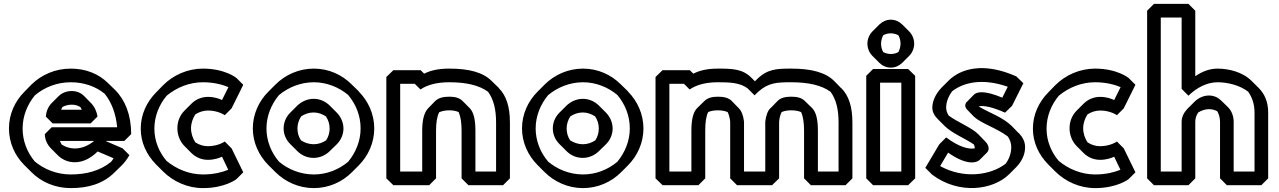

<svg xmlns="http://www.w3.org/2000/svg" viewBox="-20 -915 6563 985"><path d="M250 -282H445L480 -317C476 -345 464 -369 447 -386L412 -422C395 -439 373 -448 348 -448C319 -448 296 -437 280 -421L245 -386L244 -385C226 -366 217 -342 215 -317ZM294 -352C295 -355 297 -361 300 -366C313 -373 329 -378 348 -378C364 -378 379 -374 392 -366C394 -363 398 -356 400 -352ZM521 -192H618L653 -227C653 -325 622 -402 571 -453L535 -488C486 -537 419 -563 343 -563C264 -563 193 -532 141 -481L140 -480L105 -444C56 -395 26 -329 26 -256C26 -184 55 -118 104 -69L140 -33C191 19 263 50 343 50C432 50 508 28 566 -29L567 -30L603 -65C618 -80 632 -98 644 -119L609 -154ZM463 -192C402 -142 339 -146 297 -173C294 -178 290 -185 287 -192ZM481 -138 563 -103C558 -95 553 -89 549 -84C493 -39 423 -20 343 -20C272 -20 207 -46 158 -87C119 -134 96 -192 96 -256C96 -320 121 -380 159 -426C209 -468 273 -493 343 -493C410 -493 471 -472 517 -434C552 -391 575 -331 581 -262H245L210 -227C210 -200 222 -173 242 -153L277 -118C321 -74 404 -61 481 -138Z M1151 -44C1121 -32 1079 -20 1021 -20C952 -20 885 -47 834 -90C796 -135 772 -192 772 -255C772 -319 797 -379 835 -424C887 -467 952 -493 1021 -493C1079 -493 1124 -480 1152 -468L1119 -402C1103 -409 1080 -418 1047 -418C1014 -418 984 -405 962 -383L927 -348L926 -347C903 -324 890 -292 890 -257C890 -221 904 -188 927 -165L962 -130C984 -108 1014 -95 1047 -95C1080 -95 1106 -105 1119 -111ZM1193 4 1228 -31 1168 -154 1133 -189C1133 -189 1100 -165 1047 -165C1023 -165 1001 -172 982 -185C969 -205 960 -230 960 -257C960 -283 969 -308 982 -328C1000 -340 1023 -348 1047 -348C1100 -348 1133 -324 1133 -324L1168 -359L1228 -480L1193 -515C1193 -515 1135 -563 1021 -563C944 -563 870 -531 817 -478L782 -442C733 -393 702 -328 702 -255C702 -184 732 -121 780 -72L781 -71L816 -36C869 17 943 50 1021 50C1135 50 1193 4 1193 4Z M1435 -256C1435 -225 1448 -197 1469 -176L1505 -140C1527 -118 1556 -105 1589 -105C1621 -105 1651 -119 1672 -140L1708 -175C1729 -196 1742 -225 1742 -256C1742 -287 1728 -317 1707 -338L1672 -373L1671 -374C1649 -395 1621 -408 1589 -408C1557 -408 1527 -394 1505 -373L1470 -338L1469 -337C1447 -315 1435 -286 1435 -256ZM1506 -256C1506 -278 1513 -300 1525 -318C1543 -330 1565 -338 1589 -338C1612 -338 1633 -330 1652 -318C1664 -300 1671 -279 1671 -256C1671 -234 1665 -213 1653 -195C1635 -183 1613 -175 1589 -175C1565 -175 1543 -183 1524 -195C1512 -213 1506 -234 1506 -256ZM1347 -256C1347 -320 1372 -380 1411 -427C1459 -467 1522 -493 1590 -493C1657 -493 1719 -467 1766 -428C1807 -379 1830 -320 1830 -256C1830 -192 1805 -132 1766 -85C1718 -45 1657 -20 1590 -20C1522 -20 1458 -46 1411 -86C1371 -133 1347 -193 1347 -256ZM1277 -256C1277 -184 1308 -117 1357 -68L1392 -33C1443 18 1513 50 1590 50C1666 50 1735 19 1785 -31L1820 -66C1870 -116 1900 -184 1900 -256C1900 -328 1870 -396 1820 -446V-447L1784 -482C1734 -532 1666 -563 1590 -563C1514 -563 1444 -532 1393 -481L1392 -480L1357 -445C1307 -395 1277 -328 1277 -256Z M2146 -35H2033V-485H2108L2137 -456C2171 -479 2219 -493 2284 -493C2374 -493 2439 -477 2484 -444C2512 -405 2525 -355 2525 -287V-35H2419V-244C2419 -302 2410 -340 2389 -361L2354 -396L2353 -397C2337 -413 2315 -419 2284 -419C2252 -419 2228 -412 2212 -396L2177 -360C2156 -338 2146 -301 2146 -244ZM2182 35 2217 0V-244C2217 -286 2222 -317 2233 -339C2246 -345 2264 -349 2284 -349C2304 -349 2320 -346 2333 -340C2343 -318 2348 -286 2348 -244V0L2383 35H2561L2596 0V-287C2596 -366 2578 -424 2539 -463V-464L2503 -499C2458 -544 2387 -563 2284 -563C2230 -563 2189 -554 2156 -537L2138 -555H1998L1962 -520V0L1998 35Z M2816 -256C2816 -225 2829 -197 2850 -176L2886 -140C2908 -118 2937 -105 2970 -105C3002 -105 3032 -119 3053 -140L3089 -175C3110 -196 3123 -225 3123 -256C3123 -287 3109 -317 3088 -338L3053 -373L3052 -374C3030 -395 3002 -408 2970 -408C2938 -408 2908 -394 2886 -373L2851 -338L2850 -337C2828 -315 2816 -286 2816 -256ZM2887 -256C2887 -278 2894 -300 2906 -318C2924 -330 2946 -338 2970 -338C2993 -338 3014 -330 3033 -318C3045 -300 3052 -279 3052 -256C3052 -234 3046 -213 3034 -195C3016 -183 2994 -175 2970 -175C2946 -175 2924 -183 2905 -195C2893 -213 2887 -234 2887 -256ZM2728 -256C2728 -320 2753 -380 2792 -427C2840 -467 2903 -493 2971 -493C3038 -493 3100 -467 3147 -428C3188 -379 3211 -320 3211 -256C3211 -192 3186 -132 3147 -85C3099 -45 3038 -20 2971 -20C2903 -20 2839 -46 2792 -86C2752 -133 2728 -193 2728 -256ZM2658 -256C2658 -184 2689 -117 2738 -68L2773 -33C2824 18 2894 50 2971 50C3047 50 3116 19 3166 -31L3201 -66C3251 -116 3281 -184 3281 -256C3281 -328 3251 -396 3201 -446V-447L3165 -482C3115 -532 3047 -563 2971 -563C2895 -563 2825 -532 2774 -481L2773 -480L2738 -445C2688 -395 2658 -328 2658 -256Z M3527 -35H3414V-485H3489L3518 -456C3552 -479 3598 -493 3663 -493C3725 -493 3775 -491 3815 -462L3851 -426L3872 -446C3923 -491 3967 -493 4039 -493C4129 -493 4196 -477 4241 -444C4269 -406 4282 -355 4282 -287V-35H4176V-244C4176 -302 4167 -340 4146 -361L4110 -396L4109 -397C4093 -413 4070 -419 4039 -419C4008 -419 3985 -413 3969 -397L3934 -361H3933C3918 -346 3910 -323 3906 -291V-35H3797V-291C3793 -324 3784 -346 3769 -361L3734 -397C3718 -413 3694 -419 3663 -419C3631 -419 3609 -412 3593 -396L3557 -361C3536 -340 3527 -302 3527 -244ZM3563 35 3598 0V-244C3598 -286 3602 -317 3613 -340C3626 -346 3643 -349 3663 -349C3683 -349 3699 -346 3713 -340C3719 -328 3724 -311 3726 -291V0L3761 35H3941L3977 0V-291C3979 -311 3983 -326 3990 -340C4003 -346 4019 -349 4039 -349C4059 -349 4076 -346 4090 -340C4100 -318 4105 -286 4105 -244V0L4140 35H4318L4353 0V-287C4353 -366 4335 -424 4296 -463H4295L4260 -499C4215 -544 4142 -563 4039 -563C3963 -563 3916 -561 3862 -507L3853 -498L3834 -517C3789 -562 3735 -563 3663 -563C3609 -563 3570 -554 3537 -537L3519 -555H3379L3343 -520V0L3379 35Z M4500 -691C4500 -706 4505 -723 4511 -734C4523 -741 4536 -744 4550 -744C4564 -744 4578 -740 4589 -734C4596 -722 4600 -706 4600 -691C4600 -676 4595 -659 4589 -648C4577 -641 4564 -638 4550 -638C4536 -638 4522 -642 4511 -648C4504 -660 4500 -676 4500 -691ZM4430 -691C4430 -667 4440 -644 4456 -628L4491 -593C4506 -578 4527 -568 4550 -568C4572 -568 4592 -577 4608 -592L4609 -593L4644 -628C4660 -644 4670 -667 4670 -691C4670 -715 4660 -738 4644 -754L4609 -789C4594 -804 4573 -814 4550 -814C4528 -814 4508 -805 4492 -790L4491 -789L4456 -754C4440 -738 4430 -715 4430 -691ZM4495 -35V-491H4604V-35ZM4424 0 4459 35H4639L4675 0V-526L4639 -561H4459L4424 -526Z M4844 -132C4932 -70 4986 -75 5007 -96L5042 -131L5043 -132C5049 -138 5052 -146 5052 -153C5052 -167 5045 -179 5033 -191L4998 -227L4997 -228C4963 -261 4893 -288 4847 -322C4839 -335 4834 -348 4834 -363C4834 -390 4845 -421 4865 -447C4924 -493 5021 -515 5150 -470L5122 -414C5031 -452 4992 -445 4976 -429L4941 -393H4940C4934 -387 4932 -379 4932 -373C4932 -365 4937 -357 4944 -350L4979 -314H4980C5012 -283 5095 -257 5150 -215C5161 -199 5168 -181 5168 -160C5168 -129 5157 -99 5139 -75C5060 -14 4922 3 4803 -63ZM4834 -210 4799 -175 4727 -54 4762 -19C4900 85 5075 60 5157 -21L5158 -22L5193 -57C5221 -86 5239 -121 5239 -160C5239 -189 5226 -212 5207 -232L5206 -233H5205L5170 -269C5126 -313 5050 -339 5004 -367C5004 -368 5003 -369 5003 -370C5028 -374 5069 -367 5136 -337L5172 -372L5230 -488L5194 -523C5026 -598 4909 -563 4847 -502L4846 -501L4811 -466C4780 -434 4763 -396 4763 -363C4763 -340 4774 -321 4791 -304L4826 -269C4864 -231 4931 -205 4976 -174C4979 -169 4981 -161 4981 -154C4952 -148 4902 -159 4834 -210Z M5728 -44C5698 -32 5656 -20 5598 -20C5529 -20 5462 -47 5411 -90C5373 -135 5349 -192 5349 -255C5349 -319 5374 -379 5412 -424C5464 -467 5529 -493 5598 -493C5656 -493 5701 -480 5729 -468L5696 -402C5680 -409 5657 -418 5624 -418C5591 -418 5561 -405 5539 -383L5504 -348L5503 -347C5480 -324 5467 -292 5467 -257C5467 -221 5481 -188 5504 -165L5539 -130C5561 -108 5591 -95 5624 -95C5657 -95 5683 -105 5696 -111ZM5770 4 5805 -31 5745 -154 5710 -189C5710 -189 5677 -165 5624 -165C5600 -165 5578 -172 5559 -185C5546 -205 5537 -230 5537 -257C5537 -283 5546 -308 5559 -328C5577 -340 5600 -348 5624 -348C5677 -348 5710 -324 5710 -324L5745 -359L5805 -480L5770 -515C5770 -515 5712 -563 5598 -563C5521 -563 5447 -531 5394 -478L5359 -442C5310 -393 5279 -328 5279 -255C5279 -184 5309 -121 5357 -72L5358 -71L5393 -36C5446 17 5520 50 5598 50C5712 50 5770 4 5770 4Z M6042 -825V-459L6077 -424C6078 -425 6079 -426 6078 -425C6118 -464 6171 -493 6226 -493C6276 -493 6338 -479 6383 -445C6403 -417 6416 -382 6416 -338V-35H6309V-290C6309 -318 6299 -346 6280 -365L6244 -400C6228 -415 6208 -425 6182 -425C6155 -425 6128 -413 6108 -393L6072 -357L6071 -356C6053 -337 6042 -314 6042 -290V-35H5935V-825ZM6112 -860 6077 -895H5900L5865 -860V0L5900 35H6077L6112 0V-290C6112 -307 6117 -323 6127 -338C6143 -348 6163 -355 6182 -355C6198 -355 6213 -351 6225 -344C6234 -329 6239 -309 6239 -290V0L6274 35H6451L6486 0V-338C6486 -393 6467 -434 6438 -463L6402 -499C6355 -546 6284 -563 6226 -563C6185 -563 6147 -548 6112 -524Z"/></svg>

Font: Hussar Press
Style: Bold
Weight: 700
Foundry: Cannot Into Space Fonts
Version: Version 1.43